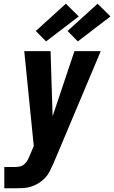

<svg xmlns="http://www.w3.org/2000/svg" viewBox="-20 -1009 612 1029"><path d="M3 0V-114H63Q76 -114 89 -117.5Q102 -121 112 -130.5Q122 -140 128.5 -152Q135 -164 140 -177L161 -226L110 -735H251L262 -386L379 -735H520L266 -132Q257 -112 247 -92Q237 -72 221.5 -55.5Q206 -39 186.5 -27Q167 -15 146 -8.5Q125 -2 104.5 -1Q84 0 63 0ZM397 -787 342 -843 503 -989 572 -921ZM227 -787 172 -843 333 -989 402 -921Z"/></svg>

Font: Iosevka SS18 Heavy
Style: Italic
Weight: 900
Italic angle: -9°
Monospace: yes
Designer: Belleve Invis
Foundry: Belleve Invis
Version: Version 25.1.1; ttfautohint (v1.8.4)